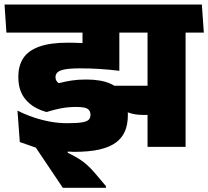

<svg xmlns="http://www.w3.org/2000/svg" viewBox="-44 -664 941 868"><path d="M795 -559.5H623V0H795ZM599 -516.5H877.5L868.5 -643.5H590ZM827.5 -516.5 818.5 -643.5H-23.5L-15 -516.5ZM329 -555V-382L495.5 -347.5V-555ZM651.5 -276.5H440.5L486 -188.5Q508.5 -166 536.5 -155.2Q564.5 -144.5 602 -144.5H651.5ZM435 185V177.5L385.5 119Q367 97.5 350.2 82.2Q333.5 67 312.8 54Q292 41 262 26.5V-7.5L45.5 -22L118 3.5L240 185ZM35 -164 45.5 -22 159 3.5Q188.5 12.5 225.2 17.5Q262 22.5 291 22.5Q359.5 22.5 406 11.8Q452.5 1 480.8 -20.2Q509 -41.5 521.5 -72.2Q534 -103 534 -143V-149.5Q534 -199 514.8 -233.5Q495.5 -268 454 -286.2Q412.5 -304.5 345.5 -304.5Q309 -304.5 280.8 -300.2Q252.5 -296 221.5 -288Q215 -292.5 211 -299Q207 -305.5 207 -314V-316Q207 -328 215.8 -336.8Q224.5 -345.5 248.5 -350.2Q272.5 -355 318.5 -355Q364.5 -355 407 -352.2Q449.5 -349.5 495.5 -344V-448.5Q436.5 -459 380.2 -465Q324 -471 262 -471Q182 -471 132.8 -453Q83.5 -435 61.2 -401Q39 -367 39 -318.5V-313.5Q39 -253 72 -213.8Q105 -174.5 166.5 -157.5Q199 -168 231.2 -174.2Q263.5 -180.5 300 -180.5Q339.5 -180.5 352.2 -171.8Q365 -163 365 -146V-145Q365 -131.5 357.5 -123.2Q350 -115 327.5 -111Q305 -107 260 -107Q221.5 -107 183 -114Q144.5 -121 107 -133.8Q69.5 -146.5 35 -164Z"/></svg>

Font: Anek Devanagari ExtraBold
Style: Regular
Weight: 800
Designer: Kailash Malviya (Devanagari) & Yesha Goshar (Latin)
Foundry: Ek Type
Version: Version 1.003